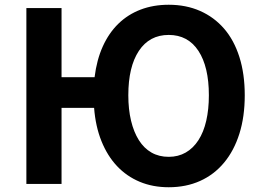

<svg xmlns="http://www.w3.org/2000/svg" viewBox="-20 -774 1105 808"><path d="M690 -114Q730 -114 761.5 -132Q793 -150 815 -184Q837 -218 848 -266Q859 -314 859 -373Q859 -493 815 -560Q771 -627 690 -627Q609 -627 564.5 -560Q520 -493 520 -373Q520 -314 531.5 -266Q543 -218 564.5 -184Q586 -150 617.5 -132Q649 -114 690 -114ZM378 -449Q387 -522 412.5 -578.5Q438 -635 478 -674Q518 -713 571.5 -733.5Q625 -754 690 -754Q763 -754 822 -728Q881 -702 923 -653.5Q965 -605 987.5 -534Q1010 -463 1010 -373Q1010 -283 987.5 -211.5Q965 -140 923 -89.5Q881 -39 822 -12.5Q763 14 690 14Q623 14 568 -9Q513 -32 472.5 -75Q432 -118 407 -180Q382 -242 376 -320H239V0H91V-740H239V-449Z"/></svg>

Font: SpoqaHanSans-Bold
Style: Regular
Weight: 700
Designer: [Spoqa Han Sans] Dong-huui Kim \uAE40 \uB3D9 \uD718   [Noto Sans] Ryoko NISHIZUKA \u897F \u585A \u6DBC \u5B50  (kana & i
Foundry: Spoqa (http://www.spoqa-han-sans.com)
Version: Version 2.000